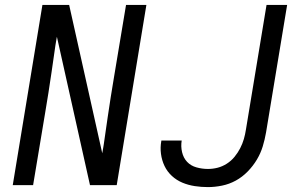

<svg xmlns="http://www.w3.org/2000/svg" viewBox="-20 -755 1240 783"><path d="M32 0 153 -735H262L397 -130Q399 -138 400 -147Q401 -156 403 -165L419 -276Q425 -317 431.5 -358.5Q438 -400 445 -441L494 -735H577L456 0H347L219 -574L212 -605Q210 -597 209 -588Q208 -579 206 -570L190 -459Q184 -418 177.5 -376.5Q171 -335 164 -294L115 0ZM828 8Q801 8 774.5 4Q748 0 724 -10Q700 -20 681 -37.5Q662 -55 651 -78Q640 -101 636.5 -127.5Q633 -154 638 -181Q638 -181 638 -181.5Q638 -182 638 -182H721Q721 -182 721 -182Q721 -182 721 -182Q717 -158 722.5 -134.5Q728 -111 743 -95Q758 -79 781 -72.5Q804 -66 828 -66Q848 -66 867.5 -71Q887 -76 905 -87.5Q923 -99 936.5 -115.5Q950 -132 959.5 -150.5Q969 -169 974.5 -188Q980 -207 983 -227L1067 -735H1151L1065 -215Q1060 -186 1051.5 -158Q1043 -130 1027.5 -104Q1012 -78 990 -55.5Q968 -33 941.5 -18.5Q915 -4 885.5 2Q856 8 828 8Z"/></svg>

Font: Zed Sans Extended
Style: Italic
Weight: 400
Width: 7
Italic angle: -9°
Designer: Belleve Invis
Foundry: Belleve Invis
Version: Version 1.0.0; ttfautohint (v1.8.4)